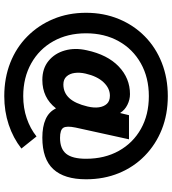

<svg xmlns="http://www.w3.org/2000/svg" viewBox="25 -699 787 877"><g transform="rotate(90 418.5 -260.5)"><path d="M419 113.5Q336.3 113.5 266.6 86.1Q196.9 58.6 146 7.9Q95 -42.8 66.7 -110.9Q38.4 -179 38.4 -260Q38.4 -341 66.8 -409.6Q95.1 -478.1 146 -528.3Q196.9 -578.5 266.6 -606Q336.3 -633.5 419 -633.5Q502.3 -633.5 571.3 -606Q640.2 -578.5 691.5 -528.3Q742.9 -478.1 770.9 -409.9Q798.9 -341.7 798.9 -260.1Q798.9 -160.6 752.7 -110.5Q706.5 -60.4 608.8 -60.4Q558.2 -60.4 524.4 -75.5Q490.7 -90.5 475.6 -121.9H474.3Q426.1 -60.4 345 -60.4Q292.8 -60.4 258.2 -88.7Q223.6 -116.9 210.5 -163.2Q197.4 -209.5 209.6 -263.2Q229.9 -357.9 283.7 -409.3Q337.5 -460.7 410 -460.7Q435.4 -460.7 459.1 -448.8Q482.8 -436.9 495.3 -416.4H496.5L506.1 -456.2H616.3L562.7 -212.3Q554.2 -171.1 563.7 -156.2Q573.2 -141.2 609.8 -141.2Q659.9 -141.2 682.6 -169.6Q705.2 -197.9 705.2 -260Q705.2 -345 669.1 -409.8Q633 -474.6 568.5 -510.8Q504 -546.9 419 -546.9Q334.7 -546.9 269.5 -510.4Q204.4 -474 168.2 -409.1Q132.1 -344.3 132.1 -260Q132.1 -175.7 168.2 -110.9Q204.4 -46 269.5 -9.6Q334.7 26.9 419 26.9Q473.4 26.9 520.1 11Q566.9 -4.8 603.3 -33.8L658.5 35.2Q610.5 72.9 549.5 93.2Q488.5 113.5 419 113.5ZM365.9 -156.5Q403.2 -156.5 428.1 -183.5Q453.1 -210.5 466.5 -267.2Q473.4 -296.2 470.1 -319Q466.8 -341.7 454.1 -355.4Q441.4 -369 417 -369Q383.4 -369 355.9 -340.1Q328.4 -311.2 316.2 -257.9Q310.1 -231.3 313.2 -208.3Q316.2 -185.3 329.3 -170.9Q342.4 -156.5 365.9 -156.5Z"/></g></svg>

Font: M PLUS 2 Thin
Style: Regular
Weight: 100
Designer: Coji Morishita
Foundry: UNDERFOREST DESIGN
Version: Version 1.001